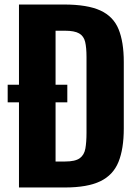

<svg xmlns="http://www.w3.org/2000/svg" viewBox="-20 -830 616 850"><path d="M64 0V-377H14V-455H64V-810H263Q367 -810 424.5 -783.5Q482 -757 505 -700.5Q528 -644 528 -556V-261Q528 -171 504.5 -113Q481 -55 424 -27.5Q367 0 267 0ZM226 -115H268Q313 -115 333 -129.5Q353 -144 358 -172.5Q363 -201 363 -243V-577Q363 -619 357 -644.5Q351 -670 330.5 -682Q310 -694 267 -694H226V-455H278V-377H226Z"/></svg>

Font: Oswald SemiBold
Style: Regular
Weight: 600
Designer: Vernon Adams
Foundry: Vernon Adams
Version: Version 4.103;gftools[0.9.33.dev8+g029e19f]